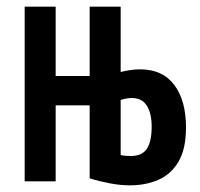

<svg xmlns="http://www.w3.org/2000/svg" viewBox="-20 -544 600 576"><path d="M370 12Q341 12 309.5 6Q278 0 249 -9V-228H147V0H54V-524H147V-316H249V-524H342V-328Q358 -332 372.5 -334Q387 -336 400 -336Q468 -336 503 -289Q538 -242 538 -162Q538 -97 515.5 -59Q493 -21 455 -4.5Q417 12 370 12ZM373 -76Q406 -76 420.5 -97.5Q435 -119 435 -164Q435 -204 420.5 -227Q406 -250 375 -250Q368 -250 359.5 -248.5Q351 -247 342 -244V-79Q350 -77 358 -76.5Q366 -76 373 -76Z"/></svg>

Font: Ubuntu Sans Mono SemiBold
Style: Regular
Weight: 600
Monospace: yes
Designer: Dalton Maag Ltd
Foundry: Dalton Maag Ltd
Version: Version 1.006